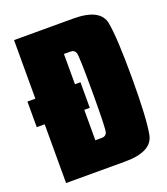

<svg xmlns="http://www.w3.org/2000/svg" viewBox="-126 -763 739 852"><g transform="rotate(-20 243.0 -337.5)"><path d="M2 -277.5H252.5V-398.5H2ZM39.5 0H318.5Q446 0 460 -74.8Q474 -149.5 474 -338Q474 -526.5 460.5 -600.8Q447 -675 318.5 -675H39.5ZM226.5 -134V-541.5H257.5Q276 -541.5 281.8 -525.5Q287.5 -509.5 287.5 -338Q287.5 -166.5 281.8 -150.2Q276 -134 257.5 -134Z"/></g></svg>

Font: Anybody ExtraCondensed Black
Style: Regular
Weight: 900
Width: 2
Version: Version 1.113;gftools[0.9.25]